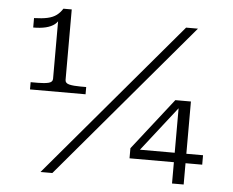

<svg xmlns="http://www.w3.org/2000/svg" viewBox="-52 -809 1059 871"><g transform="rotate(5 477.0 -373.5)"><path d="M240 -426Q240 -411 259 -406.5Q278 -402 310 -402H336V-369H83V-402H117Q146 -402 164.5 -406.5Q183 -411 183 -426V-703L192 -706Q186 -687 170.5 -674.5Q155 -662 130.5 -656Q106 -650 73 -650V-693Q110 -694 134.5 -699.5Q159 -705 175 -717Q191 -729 202 -747H240ZM764 -710H818L217 0H163ZM560 -97V-143L744 -378H779L771 -354L581 -111L586 -140H891V-97ZM815 0H762V-360L765 -378H815Z"/></g></svg>

Font: Roboto Serif 20pt ExtraLight
Style: Regular
Weight: 250
Version: Version 1.008